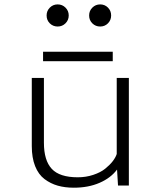

<svg xmlns="http://www.w3.org/2000/svg" viewBox="-20 -864 750 894"><path d="M197 -792Q197 -813.5 212 -828.5Q227 -843.5 248.5 -843.5Q270 -843.5 285 -828.5Q300 -813.5 300 -792Q300 -770.5 285 -755.5Q270 -740.5 248.5 -740.5Q227 -740.5 212 -755.2Q197 -770 197 -792ZM395 -792Q395 -813.5 410 -828.5Q425 -843.5 446.5 -843.5Q468 -843.5 482.8 -828.5Q497.5 -813.5 497.5 -792Q497.5 -770.5 482.8 -755.5Q468 -740.5 446.5 -740.5Q425 -740.5 410 -755.2Q395 -770 395 -792ZM180.5 -623H505V-579H180.5ZM324 10Q282.5 10 249 0.5Q215.5 -9 187.2 -30.2Q159 -51.5 143.5 -90.5Q128 -129.5 128 -184V-501H184.5V-199.5Q184.5 -117 221 -77.8Q257.5 -38.5 342 -38.5Q380.5 -38.5 414.2 -49.8Q448 -61 469.5 -78.2Q491 -95.5 504.8 -113.2Q518.5 -131 523.5 -147V-501H580V0H529.5L525 -74.5Q496 -35.5 443.8 -12.8Q391.5 10 324 10Z"/></svg>

Font: League Mono UltraLight
Style: Regular
Weight: 200
Width: 6
Designer: Tyler Finck
Foundry: The League of Moveable Type / Tyler Finck
Version: Version 2.210